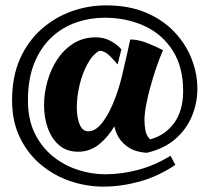

<svg xmlns="http://www.w3.org/2000/svg" viewBox="-20 -561 780 715"><path d="M365 134Q302 134 241.5 113.5Q181 93 132 52Q83 11 54 -49Q25 -109 25 -187Q25 -276 54.5 -342Q84 -408 134.5 -452.5Q185 -497 247 -519Q309 -541 375 -541Q460 -541 523.5 -514Q587 -487 629.5 -442Q672 -397 693.5 -342Q715 -287 715 -231Q715 -177 694.5 -128Q674 -79 632.5 -43Q591 -7 527 8Q481 5 453.5 -15.5Q426 -36 414.5 -63.5Q403 -91 403 -115Q403 -127 408.5 -156.5Q414 -186 422 -223.5Q430 -261 439 -299Q448 -337 455 -368Q462 -399 465 -414Q496 -414 531.5 -399.5Q567 -385 587 -374Q567 -327 551.5 -277Q536 -227 527 -184Q518 -141 518 -115Q518 -95 521.5 -75.5Q525 -56 539 -42Q595 -57 628.5 -103Q662 -149 662 -222Q662 -312 623 -373Q584 -434 517.5 -464.5Q451 -495 369 -495Q315 -495 264 -477.5Q213 -460 172.5 -422.5Q132 -385 108 -326.5Q84 -268 84 -187Q84 -117 109 -65.5Q134 -14 175.5 20Q217 54 268.5 71Q320 88 372 88Q432 88 494.5 71.5Q557 55 615 19L633 53Q569 96 500 115Q431 134 365 134ZM271 4Q228 4 200 -20.5Q172 -45 158 -84Q144 -123 144 -169Q144 -213 156.5 -258Q169 -303 193.5 -340Q218 -377 254 -399.5Q290 -422 337 -422Q367 -422 392 -408.5Q417 -395 432 -377L418 -321Q404 -338 386.5 -355Q369 -372 350 -372Q324 -357 305 -321.5Q286 -286 276 -243Q266 -200 266 -161Q266 -124 276.5 -98Q287 -72 309 -72Q336 -72 361.5 -105Q387 -138 408 -193Q429 -248 442 -312L444 -176Q431 -134 407 -92.5Q383 -51 349 -23.5Q315 4 271 4Z"/></svg>

Font: Alkalami
Style: Regular
Weight: 400
Designer: Becca Hirsbrunner Spalinger
Foundry: SIL International
Version: Version 2.000